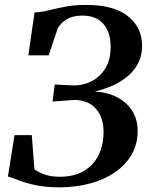

<svg xmlns="http://www.w3.org/2000/svg" viewBox="-20 -772 627 800"><path d="M227 8.5Q169.5 8.5 128.2 -0.5Q87 -9.5 59 -20.5Q31 -31.5 13 -36.5L40.5 -209H112.5L123.5 -66Q136 -58 150.5 -51Q165 -44 184.2 -39.8Q203.5 -35.5 229 -35.5Q288 -35.5 328.8 -59.2Q369.5 -83 390.5 -125.5Q411.5 -168 411.5 -223.5Q411.5 -282.5 379.5 -319Q347.5 -355.5 288.5 -355.5L199 -349L208 -420L282.5 -416Q321.5 -414.5 357.8 -431.5Q394 -448.5 417.5 -484.8Q441 -521 441 -577Q441 -637 411.2 -672Q381.5 -707 323 -707Q284 -707 258.8 -692Q233.5 -677 220.5 -654L183 -541.5H98L124 -720Q153 -721.5 184 -729.2Q215 -737 252.8 -744.2Q290.5 -751.5 339 -751.5Q455 -751.5 513.5 -704.2Q572 -657 572 -581.5Q572 -537 553.2 -504Q534.5 -471 504.5 -448.2Q474.5 -425.5 440 -411.5Q405.5 -397.5 374.5 -390.5Q427 -388 467.5 -367Q508 -346 530.8 -310.2Q553.5 -274.5 553.5 -226Q553.5 -171 528.2 -127.5Q503 -84 458.2 -53.5Q413.5 -23 354.2 -7.2Q295 8.5 227 8.5Z"/></svg>

Font: Merriweather 72pt SemiBold
Style: Italic
Weight: 600
Italic angle: -7.8°
Version: Version 2.101